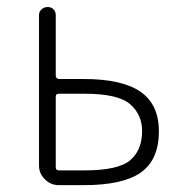

<svg xmlns="http://www.w3.org/2000/svg" viewBox="-20 -540 540 560"><path d="M142.6 -258.8V-51.8Q142.6 -43 152.3 -43H225.6Q325.2 -43 359.9 -72.8Q394.5 -102.5 394.5 -158.2Q394.5 -205.1 359.9 -235.8Q325.2 -266.6 226.6 -266.6H152.3Q142.6 -266.6 142.6 -258.8ZM151.4 0Q127.9 0 110.8 -17.1Q93.8 -34.2 93.8 -56.6V-496.1Q93.8 -505.9 101.1 -512.7Q108.4 -519.5 119.1 -519.5Q129.9 -519.5 136.2 -512.7Q142.6 -505.9 142.6 -496.1V-319.3Q142.6 -310.5 152.3 -309.6H223.6Q335.9 -309.6 389.6 -272.5Q443.4 -235.4 443.4 -157.2Q443.4 -74.2 391.1 -37.1Q338.9 0 224.6 0Z"/></svg>

Font: Rounded-X Mgen+ 2m light
Style: Regular
Weight: 200
Designer: [Source Han Sans]
Ryoko NISHIZUKA  (kana & ideographs); Paul D. Hunt (Latin, Greek & Cyrillic); Wenlong ZHANG  (bopomofo
Version: Version 1.059.20150602